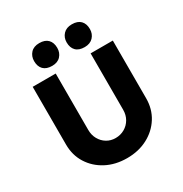

<svg xmlns="http://www.w3.org/2000/svg" viewBox="-209 -1080 1182 1243"><g transform="rotate(-30 382.5 -459.0)"><path d="M383 6Q296 6 228.5 -29.5Q161 -65 122 -127Q83 -189 83 -269V-700H255V-278Q255 -240 272 -209.5Q289 -179 318 -161.5Q347 -144 383 -144Q420 -144 450.5 -161.5Q481 -179 498.5 -209.5Q516 -240 516 -278V-700H682V-269Q682 -189 643 -127Q604 -65 536.5 -29.5Q469 6 383 6ZM504 -754Q461 -754 439 -776.5Q417 -799 417 -839Q417 -875 440 -899.5Q463 -924 504 -924Q547 -924 569 -901.5Q591 -879 591 -839Q591 -803 568 -778.5Q545 -754 504 -754ZM261 -754Q218 -754 196 -776.5Q174 -799 174 -839Q174 -875 196.5 -899.5Q219 -924 261 -924Q303 -924 325 -901.5Q347 -879 347 -839Q347 -803 324.5 -778.5Q302 -754 261 -754Z"/></g></svg>

Font: Lexend
Style: Bold
Weight: 700
Designer: Bonnie Shaver-Troup, Thomas Jockin
Foundry: Lexend
Version: Version 1.007; ttfautohint (v1.8.3)